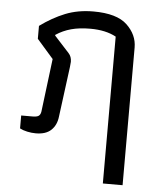

<svg xmlns="http://www.w3.org/2000/svg" viewBox="-52 -571 678 814"><g transform="rotate(5 287.0 -164.5)"><path d="M416 -428Q372 -452 306 -452Q260 -452 225 -442.5Q190 -433 160 -413V-410L223 -341Q236 -327 236 -305Q236 -301 234 -283L206 -69Q202 -33 179.5 -11.5Q157 10 114 10Q96 10 77.5 6Q59 2 46 -5V-60H94Q113 -60 120.5 -65.5Q128 -71 130 -84L158 -310L88 -390V-445Q140 -483 193.5 -504.5Q247 -526 313 -526Q413 -526 456.5 -484.5Q500 -443 500 -389V197H416Z"/></g></svg>

Font: Athiti Medium
Style: Regular
Weight: 500
Designer: CadsonDemak Team
Foundry: CadsonDemak
Version: Version 1.032